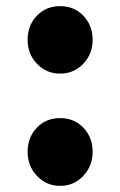

<svg xmlns="http://www.w3.org/2000/svg" viewBox="-20 -592 391 626"><path d="M70 -462Q70 -509 100 -540.5Q130 -572 176 -572Q222 -572 252 -540.5Q282 -509 282 -462Q282 -416 251.5 -384Q221 -352 176 -352Q131 -352 100.5 -384Q70 -416 70 -462ZM70 -97Q70 -144 100 -175.5Q130 -207 176 -207Q222 -207 252 -175.5Q282 -144 282 -97Q282 -51 251.5 -18.5Q221 14 176 14Q131 14 100.5 -18.5Q70 -51 70 -97Z"/></svg>

Font: Merged Yaku Han JP Black
Style: Regular
Weight: 900
Designer: Ryoko NISHIZUKA 西塚涼子 (kana, bopomofo & ideographs); Paul D. Hunt (Latin, Greek & Cyrillic); Sandoll Communications 산돌커뮤니
Foundry: Adobe
Version: Version 2.004